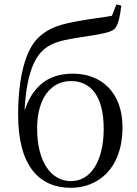

<svg xmlns="http://www.w3.org/2000/svg" viewBox="-20 -856 636 890"><path d="M308.7 14.6C430.9 14.6 547.8 -70.4 547.8 -266.3C547.8 -429.7 447.8 -514.6 317.8 -514.6C194.9 -514.6 125.1 -447.9 88.5 -327.7L92.9 -325.7C100.1 -496.9 133.2 -583.8 184.7 -628.1C224.3 -660.9 275.5 -672.1 365.8 -685.1C434.7 -696.1 491 -703.2 511.7 -722.5C528.4 -741.8 536.1 -778.3 542.2 -829.8L519.9 -835.6L498.6 -782.7C456.3 -774.9 401 -768.9 353.5 -760.1C266.5 -745.1 209.5 -730.9 158.2 -681.9C96.1 -623.8 64 -489.8 64 -323.6C64 -87.2 161.3 14.6 308.7 14.6ZM309.3 -16.4C218.6 -16.4 152.1 -103.2 152.1 -260.3C152.1 -405.9 220.2 -480.3 308.9 -480.3C399.7 -480.3 460.7 -411.7 460.7 -259.1C460.7 -108 399.8 -16.4 309.3 -16.4Z"/></svg>

Font: Source Han Serif CN VF
Style: Regular
Weight: 250
Designer: Ryoko NISHIZUKA 西塚涼子 (kana & ideographs); Frank Grießhammer (Latin, Greek & Cyrillic); Wenlong ZHANG 张文龙 (bopomofo); San
Foundry: Adobe
Version: Version 2.002;hotconv 1.1.0;makeotfexe 2.6.0